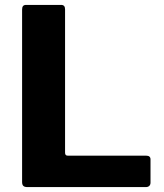

<svg xmlns="http://www.w3.org/2000/svg" viewBox="-20 -762 667 782"><path d="M70 -21C70 -6 76 0 92 0H574C586 0 593 -7 593 -18V-113C593 -123 587 -128 575 -128H256C248 -128 245 -132 245 -141V-724C245 -736 240 -742 229 -742H86C75 -742 70 -736 70 -723Z"/></svg>

Font: Libre Franklin
Style: Bold
Weight: 700
Designer: Pablo Impallari, Rodrigo Fuenzalida
Foundry: Impallari Type
Version: Version 1.002; ttfautohint (v1.5)